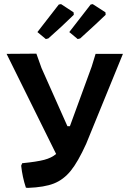

<svg xmlns="http://www.w3.org/2000/svg" viewBox="-20 -905 628 934"><path d="M317 -749Q417 -877 421 -883L431 -885L493 -845L494 -833Q454 -794 370 -718L358 -715ZM162 -749Q263 -879 266 -883L277 -885L338 -845L339 -833Q280 -775 215 -718L203 -715ZM83 -99 88 -111Q159 -118 195 -127.5Q231 -137 253 -156L12 -643L157 -644L182 -574L308 -291H320L426 -581L445 -643H578L399 -205Q359 -117 324 -74Q289 -31 242.5 -12.5Q196 6 116 9L106 8Q89 -43 83 -99Z"/></svg>

Font: Alegreya Sans SC
Style: Bold
Weight: 700
Designer: Juan Pablo del Peral
Foundry: Huerta Tipografica
Version: Version 2.007